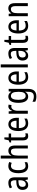

<svg xmlns="http://www.w3.org/2000/svg" viewBox="2152 -2952 1040 5385"><g transform="rotate(-90 2672.5 -260.0)"><path d="M236 -546C179 -546 126 -531 83 -505L109 -443C149 -465 187 -478 225 -478C282 -478 309 -443 309 -359V-324L239 -321C107 -316 38 -256 38 -150C38 -58 85 10 172 10C239 10 279 -18 312 -75H315L329 0H391V-363C391 -483 345 -546 236 -546ZM252 -262 309 -265V-213C309 -113 264 -58 198 -58C152 -58 123 -87 123 -151C123 -220 160 -258 252 -262Z M705 10C744 10 785 0 815 -18V-89C783 -73 748 -63 711 -63C632 -63 592 -131 592 -266C592 -403 632 -473 712 -473C739 -473 770 -464 797 -452L822 -521C793 -537 754 -547 708 -547C579 -547 507 -448 507 -265C507 -80 579 10 705 10Z M1001 -543V-760H918V0H1001V-278C1001 -410 1033 -473 1117 -473C1176 -473 1200 -435 1200 -347V0H1283V-360C1283 -484 1235 -546 1132 -546C1076 -546 1026 -517 1001 -464H995C999 -487 1001 -515 1001 -543Z M1569 -62C1527 -62 1510 -90 1510 -148V-469H1619V-537H1510V-658H1456L1430 -538L1369 -512V-469H1427V-140C1427 -34 1471 10 1546 10C1576 10 1605 4 1625 -6V-72C1609 -66 1588 -62 1569 -62Z M1880 -546C1758 -546 1689 -445 1689 -265C1689 -102 1757 10 1899 10C1953 10 1996 -1 2039 -24V-98C1995 -72 1954 -61 1907 -61C1819 -61 1774 -125 1772 -252H2061V-308C2061 -444 1998 -546 1880 -546ZM1880 -478C1949 -478 1979 -407 1980 -318H1773C1779 -425 1816 -478 1880 -478Z M2379 -547C2323 -547 2282 -504 2256 -443H2251L2241 -537H2175V0H2258V-282C2257 -388 2308 -464 2373 -464C2389 -464 2405 -462 2418 -457L2430 -540C2413 -545 2395 -547 2379 -547Z M2656 -547C2546 -547 2480 -448 2480 -266C2480 -87 2544 10 2654 10C2714 10 2757 -17 2789 -74H2793C2790 -48 2789 -15 2789 5V22C2789 123 2743 168 2658 168C2607 168 2558 155 2511 130V208C2553 230 2600 240 2658 240C2806 240 2872 157 2872 7V-537H2803L2793 -466H2788C2756 -522 2713 -547 2656 -547ZM2671 -474C2753 -474 2789 -412 2789 -269V-245C2789 -121 2751 -61 2674 -61C2601 -61 2565 -126 2565 -265C2565 -401 2600 -474 2671 -474Z M3180 -546C3058 -546 2989 -445 2989 -265C2989 -102 3057 10 3199 10C3253 10 3296 -1 3339 -24V-98C3295 -72 3254 -61 3207 -61C3119 -61 3074 -125 3072 -252H3361V-308C3361 -444 3298 -546 3180 -546ZM3180 -478C3249 -478 3279 -407 3280 -318H3073C3079 -425 3116 -478 3180 -478Z M3558 0V-760H3475V0Z M3864 -546C3807 -546 3754 -531 3711 -505L3737 -443C3777 -465 3815 -478 3853 -478C3910 -478 3937 -443 3937 -359V-324L3867 -321C3735 -316 3666 -256 3666 -150C3666 -58 3713 10 3800 10C3867 10 3907 -18 3940 -75H3943L3957 0H4019V-363C4019 -483 3973 -546 3864 -546ZM3880 -262 3937 -265V-213C3937 -113 3892 -58 3826 -58C3780 -58 3751 -87 3751 -151C3751 -220 3788 -258 3880 -262Z M4305 -62C4263 -62 4246 -90 4246 -148V-469H4355V-537H4246V-658H4192L4166 -538L4105 -512V-469H4163V-140C4163 -34 4207 10 4282 10C4312 10 4341 4 4361 -6V-72C4345 -66 4324 -62 4305 -62Z M4616 -546C4494 -546 4425 -445 4425 -265C4425 -102 4493 10 4635 10C4689 10 4732 -1 4775 -24V-98C4731 -72 4690 -61 4643 -61C4555 -61 4510 -125 4508 -252H4797V-308C4797 -444 4734 -546 4616 -546ZM4616 -478C4685 -478 4715 -407 4716 -318H4509C4515 -425 4552 -478 4616 -478Z M5126 -547C5070 -547 5020 -518 4993 -464H4988L4978 -537H4911V0H4994V-279C4994 -413 5025 -474 5110 -474C5168 -474 5193 -431 5193 -347V0H5276V-360C5276 -488 5225 -547 5126 -547Z"/></g></svg>

Font: Noto Sans Georgian Condensed
Style: Regular
Weight: 400
Width: 3
Designer: Monotype Design Team, Akaki Razmadze
Foundry: Google LLC
Version: Version 2.005